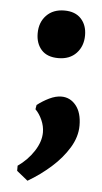

<svg xmlns="http://www.w3.org/2000/svg" viewBox="-46 -449 329 621"><g transform="rotate(5 119.0 -138.5)"><path d="M67 141.2 31 112.2V95.5Q62.7 73.4 83 42.2Q103.2 11 103.2 -18.8Q103.2 -39.3 94.4 -58.9Q85.6 -78.6 72.6 -91.5L75 -105.5Q92.7 -119.3 113.6 -129.5Q134.6 -139.6 152.9 -139.6Q181.5 -139.6 200.4 -116.2Q219.2 -92.8 219.2 -51.2Q219.2 -14.6 197.6 21Q176 56.6 141.5 87.2Q106.9 117.8 67 141.2ZM131.5 -262.6Q95.4 -262.6 76.8 -283.2Q58.3 -303.9 58.3 -336.7Q58.3 -372.6 80.1 -395.2Q101.8 -417.7 138.4 -417.7Q173.6 -417.7 192.6 -397.1Q211.6 -376.5 211.6 -343.5Q211.6 -308.2 190.1 -285.4Q168.6 -262.6 131.5 -262.6Z"/></g></svg>

Font: Alegreya
Style: Regular
Weight: 400
Designer: Juan Pablo del Peral
Foundry: Huerta Tipografica
Version: Version 2.009